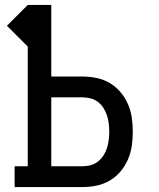

<svg xmlns="http://www.w3.org/2000/svg" viewBox="-20 -755 640 775"><path d="M39 0V-84H92V-567L8 -651L92 -735H187V-446H314Q343 -446 371 -440Q399 -434 423.5 -419.5Q448 -405 466.5 -383Q485 -361 496.5 -334.5Q508 -308 512 -280Q516 -252 516 -223Q516 -195 512 -166.5Q508 -138 496.5 -111.5Q485 -85 466.5 -63Q448 -41 423.5 -26.5Q399 -12 371 -6Q343 0 314 0ZM187 -84H314Q331 -84 347 -88.5Q363 -93 376 -103.5Q389 -114 398 -128Q407 -142 412 -158Q417 -174 419 -190.5Q421 -207 421 -223Q421 -240 419 -256.5Q417 -273 412 -288.5Q407 -304 398 -318.5Q389 -333 376 -343Q363 -353 347 -357.5Q331 -362 314 -362H187Z"/></svg>

Font: Iosevka Etoile Medium
Style: Regular
Weight: 500
Designer: Belleve Invis
Foundry: Belleve Invis
Version: Version 22.1.2; ttfautohint (v1.8.4)